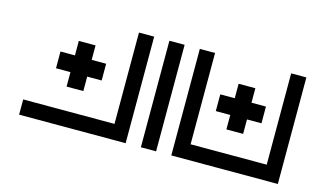

<svg xmlns="http://www.w3.org/2000/svg" viewBox="-81 -937 2018 1190"><g transform="rotate(15 927.5 -342.0)"><path d="M97.7 0V-97.7H683.6V-683.6H781.2V0ZM878.9 -683.6H976.6V0H878.9ZM1074.2 -683.6H1171.9V-97.7H1660.2V-683.6H1757.8V0H1074.2ZM444.3 -336.9V-244.1H336.9V-336.9H244.1V-444.3H336.9V-537.1H444.3V-444.3H537.1V-336.9ZM1469.7 -336.9V-244.1H1362.3V-336.9H1269.5V-444.3H1362.3V-537.1H1469.7V-444.3H1562.5V-336.9Z"/></g></svg>

Font: BabelStone Club Penguin
Style: Regular
Weight: 400
Designer: Andrew West
Foundry: BabelStone
Version: Version 1.02 November 6, 2013